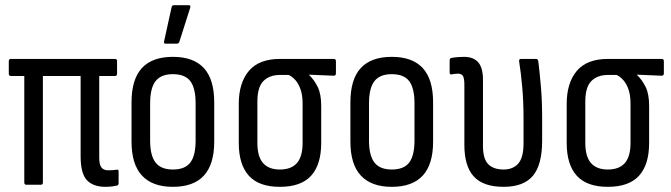

<svg xmlns="http://www.w3.org/2000/svg" viewBox="-20 -715 2598 743"><path d="M388 8Q341 8 316.5 -17.5Q292 -43 292 -111V-421H146V-9Q146 0 138 0H82Q74 0 74 -9V-421H22Q14 -421 14 -430V-478Q14 -487 22 -487H425Q433 -487 433 -478V-430Q433 -421 425 -421H364V-106Q364 -78 372.5 -67Q381 -56 398 -56Q407 -56 415 -56.5Q423 -57 430 -58Q439 -61 439 -51V-6Q439 1 433 3Q425 5 413 6.5Q401 8 388 8Z M649 8Q570 8 529.5 -35.5Q489 -79 489 -167V-319Q489 -408 529 -451.5Q569 -495 649 -495Q729 -495 769 -451.5Q809 -408 809 -319V-167Q809 -79 769 -35.5Q729 8 649 8ZM649 -59Q696 -59 716.5 -86Q737 -113 737 -171V-315Q737 -374 716.5 -401Q696 -428 649 -428Q603 -428 582 -401Q561 -374 561 -315V-171Q561 -113 582 -86Q603 -59 649 -59ZM621 -546Q613 -546 615 -555L644 -687Q645 -691 647 -693Q649 -695 654 -695H710Q719 -695 716 -685L674 -553Q671 -546 664 -546Z M1063 8Q982 8 943 -35Q904 -78 904 -162V-313Q904 -394 943 -440.5Q982 -487 1064 -487H1272Q1280 -487 1280 -478V-431Q1280 -427 1278 -424.5Q1276 -422 1272 -422L1176 -426V-425Q1196 -406 1209.5 -378.5Q1223 -351 1223 -305V-162Q1223 -78 1184 -35Q1145 8 1063 8ZM1063 -59Q1107 -59 1129 -84Q1151 -109 1151 -162V-313Q1151 -346 1143.5 -368Q1136 -390 1124 -404Q1112 -418 1097 -425H1064Q1023 -425 999.5 -401.5Q976 -378 976 -322V-162Q976 -109 998 -84Q1020 -59 1063 -59Z M1496 8Q1417 8 1376.5 -35.5Q1336 -79 1336 -167V-319Q1336 -408 1376 -451.5Q1416 -495 1496 -495Q1576 -495 1616 -451.5Q1656 -408 1656 -319V-167Q1656 -79 1616 -35.5Q1576 8 1496 8ZM1496 -59Q1543 -59 1563.5 -86Q1584 -113 1584 -171V-315Q1584 -374 1563.5 -401Q1543 -428 1496 -428Q1450 -428 1429 -401Q1408 -374 1408 -315V-171Q1408 -113 1429 -86Q1450 -59 1496 -59Z M1929 8Q1850 8 1813.5 -32Q1777 -72 1777 -154V-387Q1777 -412 1771.5 -421Q1766 -430 1752 -430Q1746 -430 1739.5 -429Q1733 -428 1727 -427Q1720 -426 1720 -435V-481Q1720 -490 1728 -491Q1739 -493 1751.5 -494Q1764 -495 1775 -495Q1812 -495 1830.5 -474Q1849 -453 1849 -406V-150Q1849 -100 1869.5 -79.5Q1890 -59 1929 -59Q1965 -59 1985.5 -82Q2006 -105 2006 -161V-252Q2006 -321 2001 -377.5Q1996 -434 1989 -477Q1987 -487 1997 -487H2054Q2061 -487 2063 -479Q2068 -439 2073 -382Q2078 -325 2078 -258V-171Q2078 -77 2042 -34.5Q2006 8 1929 8Z M2332 8Q2251 8 2212 -35Q2173 -78 2173 -162V-313Q2173 -394 2212 -440.5Q2251 -487 2333 -487H2541Q2549 -487 2549 -478V-431Q2549 -427 2547 -424.5Q2545 -422 2541 -422L2445 -426V-425Q2465 -406 2478.5 -378.5Q2492 -351 2492 -305V-162Q2492 -78 2453 -35Q2414 8 2332 8ZM2332 -59Q2376 -59 2398 -84Q2420 -109 2420 -162V-313Q2420 -346 2412.5 -368Q2405 -390 2393 -404Q2381 -418 2366 -425H2333Q2292 -425 2268.5 -401.5Q2245 -378 2245 -322V-162Q2245 -109 2267 -84Q2289 -59 2332 -59Z"/></svg>

Font: Sofia Sans Condensed
Style: Regular
Weight: 400
Designer: Botio Nikoltchev, Ani Petrova
Foundry: lettersoup
Version: Version 4.100